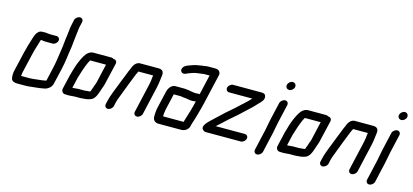

<svg xmlns="http://www.w3.org/2000/svg" viewBox="-67 -1255 3970 1846"><g transform="rotate(15 1918.0 -331.5)"><path d="M566 -651 579 -708C584 -729 571 -748 549 -748C527 -748 504 -729 499 -708L487 -652C485 -642 483 -633 482 -625L480 -605C477 -583 476 -566 473 -544C465 -498 464 -453 456 -405C446 -348 441 -288 427 -226L393 -76C392 -75 389 -75 387 -75C364 -70 341 -67 317 -65C285 -62 258 -57 225 -57H147C148 -64 147 -70 149 -79C149 -84 150 -88 151 -93L195 -282C207 -334 222 -378 236 -425C237 -431 239 -436 241 -441H248C259 -438 278 -436 294 -436H358C379 -436 402 -454 407 -476C412 -498 397 -516 376 -516H312C293 -516 278 -521 260 -521C257 -520 253 -520 248 -520H233C220 -520 209 -516 199 -508C176 -489 168 -465 158 -432C142 -381 128 -337 115 -282L71 -93C63 -59 64 -32 69 -9C75 12 95 23 127 23H207C217 23 227 23 237 22C286 15 336 14 382 4C420 1 461 -26 470 -67L507 -226C525 -304 530 -375 543 -449C548 -485 549 -515 554 -550C558 -572 557 -592 562 -614C563 -627 563 -637 566 -651Z M817 -83C812 -83 807 -83 800 -82L781 -80C776 -79 773 -79 770 -79H711C696 -79 676 -75 662 -75H652L677 -183C694 -241 713 -297 734 -345L748 -371C749 -372 749 -372 749 -373H907L865 -189C862 -180 861 -175 860 -172C858 -167 855 -160 852 -152L845 -130C839 -116 835 -102 829 -87V-86C825 -85 821 -83 817 -83ZM599 4C604 5 612 5 621 5H644C659 5 680 1 695 1H752C763 1 776 -2 788 -2C793 -3 799 -3 802 -3C814 -4 831 -8 843 -12C889 -23 905 -71 922 -121L929 -143C936 -160 938 -166 944 -187L995 -405C1000 -427 986 -445 964 -445H962C956 -450 949 -453 940 -453H759C745 -453 730 -448 714 -437C683 -415 663 -370 645 -330C625 -286 613 -235 598 -185L565 -43C560 -21 576 4 599 4Z M1083 -7 1089 -34C1090 -39 1091 -47 1095 -58C1097 -68 1101 -77 1104 -86C1123 -138 1146 -195 1165 -246C1174 -272 1187 -296 1195 -322C1203 -345 1214 -368 1225 -390H1372C1371 -385 1369 -379 1369 -374C1367 -349 1364 -321 1357 -292L1292 -8C1287 13 1300 32 1322 32C1344 32 1367 13 1372 -8L1437 -292C1446 -332 1449 -372 1454 -408C1460 -449 1445 -470 1402 -470H1226C1191 -473 1164 -444 1152 -413C1151 -410 1150 -407 1148 -403C1138 -379 1126 -355 1118 -330C1110 -307 1098 -283 1089 -258C1063 -186 1028 -115 1009 -34L1003 -7C998 14 1012 33 1033 33C1054 33 1078 14 1083 -7Z M1813 -331C1787 -331 1759 -339 1735 -342L1716 -344C1707 -345 1700 -346 1692 -346H1606C1568 -346 1541 -310 1532 -273L1492 -101C1490 -94 1489 -86 1488 -79L1486 -59C1484 -47 1484 -28 1484 -17C1482 19 1502 45 1542 45H1771C1776 44 1782 43 1789 42C1811 38 1837 17 1843 -7C1846 -14 1847 -21 1848 -27C1849 -32 1850 -37 1853 -44C1864 -78 1873 -103 1882 -139C1891 -173 1904 -217 1912 -252L1982 -556C1989 -587 1967 -610 1933 -610H1863C1848 -610 1836 -608 1822 -605C1811 -604 1794 -603 1784 -600C1760 -596 1738 -593 1716 -585C1685 -572 1639 -565 1623 -532C1606 -497 1639 -471 1673 -488C1690 -498 1711 -503 1731 -511C1750 -518 1775 -522 1795 -524L1813 -526C1823 -527 1834 -530 1844 -530H1896L1850 -331C1837 -335 1828 -331 1813 -331ZM1775 -52C1775 -50 1772 -41 1771 -38C1770 -34 1770 -35 1770 -35H1566C1565 -49 1566 -68 1570 -85C1570 -90 1571 -96 1572 -101L1610 -266H1674C1679 -266 1683 -266 1688 -265L1706 -262C1713 -261 1720 -261 1729 -260C1753 -258 1770 -251 1795 -251C1806 -251 1816 -253 1826 -254C1828 -254 1830 -254 1833 -255L1832 -253C1817 -186 1794 -112 1775 -52Z M2119 -422H2350C2338 -408 2325 -396 2311 -382C2292 -362 2270 -346 2251 -327C2203 -279 2147 -238 2099 -190C2073 -163 2045 -142 2020 -116C1998 -95 1938 -41 1970 -10C1980 0 1990 5 2001 5H2350C2371 5 2394 -14 2399 -36C2404 -58 2389 -75 2368 -75H2079C2094 -90 2112 -103 2127 -118C2162 -151 2197 -184 2235 -215C2256 -232 2283 -258 2303 -277C2312 -286 2321 -295 2331 -303C2352 -320 2373 -343 2393 -362C2402 -372 2409 -380 2415 -386C2439 -411 2476 -440 2462 -480C2456 -498 2441 -502 2415 -502H2138C2117 -502 2094 -483 2089 -462C2084 -441 2098 -422 2119 -422Z M2611 -448 2569 -265C2558 -217 2553 -170 2540 -122L2502 45C2497 66 2510 85 2532 85C2554 85 2577 66 2582 45L2610 -79L2620 -122C2632 -168 2638 -218 2649 -265L2691 -448C2696 -469 2682 -488 2661 -488C2640 -488 2616 -469 2611 -448ZM2637 -636C2632 -613 2647 -594 2670 -594C2692 -594 2714 -612 2719 -634C2724 -656 2709 -677 2686 -677C2664 -677 2642 -658 2637 -636Z M2954 -83C2949 -83 2944 -83 2937 -82L2918 -80C2913 -79 2910 -79 2907 -79H2848C2833 -79 2813 -75 2799 -75H2789L2814 -183C2831 -241 2850 -297 2871 -345L2885 -371C2886 -372 2886 -372 2886 -373H3044L3002 -189C2999 -180 2998 -175 2997 -172C2995 -167 2992 -160 2989 -152L2982 -130C2976 -116 2972 -102 2966 -87V-86C2962 -85 2958 -83 2954 -83ZM2736 4C2741 5 2749 5 2758 5H2781C2796 5 2817 1 2832 1H2889C2900 1 2913 -2 2925 -2C2930 -3 2936 -3 2939 -3C2951 -4 2968 -8 2980 -12C3026 -23 3042 -71 3059 -121L3066 -143C3073 -160 3075 -166 3081 -187L3132 -405C3137 -427 3123 -445 3101 -445H3099C3093 -450 3086 -453 3077 -453H2896C2882 -453 2867 -448 2851 -437C2820 -415 2800 -370 2782 -330C2762 -286 2750 -235 2735 -185L2702 -43C2697 -21 2713 4 2736 4Z M3220 -7 3226 -34C3227 -39 3228 -47 3232 -58C3234 -68 3238 -77 3241 -86C3260 -138 3283 -195 3302 -246C3311 -272 3324 -296 3332 -322C3340 -345 3351 -368 3362 -390H3509C3508 -385 3506 -379 3506 -374C3504 -349 3501 -321 3494 -292L3429 -8C3424 13 3437 32 3459 32C3481 32 3504 13 3509 -8L3574 -292C3583 -332 3586 -372 3591 -408C3597 -449 3582 -470 3539 -470H3363C3328 -473 3301 -444 3289 -413C3288 -410 3287 -407 3285 -403C3275 -379 3263 -355 3255 -330C3247 -307 3235 -283 3226 -258C3200 -186 3165 -115 3146 -34L3140 -7C3135 14 3149 33 3170 33C3191 33 3215 14 3220 -7Z M3727 -448 3685 -265C3674 -217 3669 -170 3656 -122L3618 45C3613 66 3626 85 3648 85C3670 85 3693 66 3698 45L3726 -79L3736 -122C3748 -168 3754 -218 3765 -265L3807 -448C3812 -469 3798 -488 3777 -488C3756 -488 3732 -469 3727 -448ZM3753 -636C3748 -613 3763 -594 3786 -594C3808 -594 3830 -612 3835 -634C3840 -656 3825 -677 3802 -677C3780 -677 3758 -658 3753 -636Z"/></g></svg>

Font: Electronic
Style: ExBdIt
Weight: 800
Version: Version 1.011